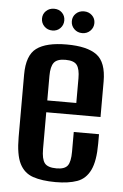

<svg xmlns="http://www.w3.org/2000/svg" viewBox="-49 -668 456 712"><g transform="rotate(5 179.0 -312.0)"><path d="M185 8Q134 8 100.5 -3.5Q67 -15 50.5 -48Q34 -81 34 -147V-379Q34 -451 70 -477.5Q106 -504 182 -504Q258 -504 294 -477.5Q330 -451 330 -379V-247H128V-110Q128 -73 139.5 -58Q151 -43 184 -43Q214 -43 225 -57.5Q236 -72 236 -110V-183H330V-148Q330 -83 313.5 -49Q297 -15 265 -3.5Q233 8 185 8ZM128 -291H236V-383Q236 -417 225 -432Q214 -447 182 -447Q151 -447 139.5 -432Q128 -417 128 -383ZM124 -551Q106 -551 94 -563Q82 -575 82 -592Q82 -609 94 -620.5Q106 -632 124 -632Q142 -632 153.5 -620.5Q165 -609 165 -592Q165 -575 153.5 -563Q142 -551 124 -551ZM235 -551Q217 -551 205 -563Q193 -575 193 -592Q193 -609 205 -620.5Q217 -632 235 -632Q253 -632 265 -620.5Q277 -609 277 -592Q277 -575 265 -563Q253 -551 235 -551Z"/></g></svg>

Font: Alumni Sans Thin SemiBold
Style: Regular
Weight: 600
Version: Version 1.018